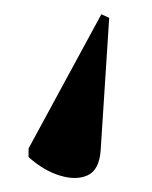

<svg xmlns="http://www.w3.org/2000/svg" viewBox="-20 -54 213 269"><path d="M122 -34 133 -29 121 157Q119 184 103 191.5Q87 199 64 192Q41 185 20 166V154Z"/></svg>

Font: Noto Serif Display ExtraCondensed Medium
Style: Regular
Weight: 500
Width: 2
Designer: Monotype Design Team
Foundry: Monotype Imaging Inc.
Version: Version 2.009